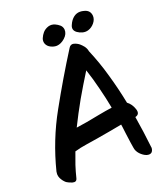

<svg xmlns="http://www.w3.org/2000/svg" viewBox="-183 -1101 1047 1261"><g transform="rotate(-20 341.0 -470.5)"><path d="M602.5 -935.5Q599.6 -976.6 557.6 -986.3Q543.9 -990.2 531.2 -990.2Q506.8 -990.2 487.3 -975.6Q464.8 -959 451.2 -926.8Q436.5 -894.5 465.8 -873Q482.4 -861.3 502 -856.4Q522.5 -851.6 541 -857.4Q566.4 -865.2 585 -887.7Q603.5 -910.2 602.5 -935.5ZM396.5 -915Q394.5 -934.6 380.9 -947.3Q366.2 -960 350.6 -966.8Q327.1 -977.5 303.7 -970.7Q279.3 -962.9 263.7 -945.3Q251 -930.7 242.2 -910.2Q234.4 -890.6 242.2 -871.1Q251 -851.6 271.5 -841.8Q293 -831.1 313.5 -832Q342.8 -834 370.1 -858.4Q398.4 -883.8 396.5 -915ZM326.2 -293.9Q307.6 -291 289.1 -288.1Q269.5 -284.2 251 -282.2Q293 -367.2 339.8 -450.2Q387.7 -533.2 438.5 -614.3Q461.9 -543.9 479.5 -471.7Q498 -399.4 511.7 -327.1Q464.8 -320.3 418.9 -311.5Q373 -302.7 326.2 -293.9Q326.2 -293.9 326.2 -293.9ZM667 3.9Q660.2 -51.8 653.3 -106.4Q645.5 -161.1 636.7 -215.8Q671.9 -223.6 659.2 -262.7Q646.5 -301.8 617.2 -323.2Q596.7 -426.8 567.4 -528.3Q539.1 -629.9 498 -726.6Q495.1 -745.1 482.4 -762.7Q468.8 -779.3 458 -788.1Q442.4 -800.8 420.9 -806.6Q399.4 -811.5 386.7 -791Q276.4 -616.2 177.7 -437.5Q78.1 -258.8 27.3 -56.6Q25.4 -47.9 25.4 -39.1Q25.4 -24.4 32.2 -9.8Q43.9 13.7 62.5 29.3Q73.2 37.1 100.6 46.9Q108.4 48.8 114.3 48.8Q129.9 48.8 134.8 31.2Q145.5 -12.7 159.2 -54.7Q173.8 -97.7 189.5 -138.7Q189.5 -138.7 189.5 -138.7Q190.4 -138.7 190.4 -138.7Q230.5 -150.4 271.5 -156.2Q311.5 -162.1 351.6 -168.9Q397.5 -176.8 442.4 -184.6Q487.3 -192.4 532.2 -201.2Q532.2 -201.2 535.2 -180.7Q538.1 -161.1 541 -133.8Q545.9 -101.6 549.8 -69.3Q554.7 -38.1 555.7 -32.2Q558.6 -6.8 578.1 14.6Q598.6 36.1 621.1 43.9Q644.5 50.8 657.2 39.1Q667 28.3 668 10.7Q668 7.8 667 3.9Z"/></g></svg>

Font: TroubleSide
Style: Comic
Weight: 400
Designer: Koroletov
Version: 1_5